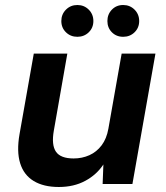

<svg xmlns="http://www.w3.org/2000/svg" viewBox="-20 -735 664 767"><path d="M215 12Q154 12 114.5 -12Q75 -36 60.5 -83Q46 -130 58 -199L115 -521H249L195 -213Q185 -156 203.5 -129Q222 -102 274 -102Q308 -102 337 -115Q366 -128 386 -154.5Q406 -181 413 -221L466 -521H601L509 0H390L393 -78Q366 -37 320.5 -12.5Q275 12 215 12ZM289 -588Q262 -588 243.5 -606Q225 -624 225 -651Q225 -678 243.5 -696.5Q262 -715 289 -715Q316 -715 334.5 -696.5Q353 -678 353 -651Q353 -624 334.5 -606Q316 -588 289 -588ZM472 -588Q445 -588 427 -606Q409 -624 409 -651Q409 -678 427 -696.5Q445 -715 472 -715Q499 -715 517.5 -696.5Q536 -678 536 -651Q536 -624 517.5 -606Q499 -588 472 -588Z"/></svg>

Font: DM Sans 10pt
Style: Bold Italic
Weight: 700
Italic angle: -10°
Version: Version 4.004;gftools[0.9.30]